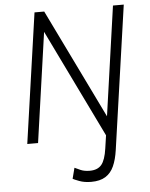

<svg xmlns="http://www.w3.org/2000/svg" viewBox="-62 -774 830 1064"><g transform="rotate(-5 352.5 -241.5)"><path d="M402 240Q364.5 240 336 229.2Q307.5 218.5 300.5 214L316 154Q328.5 160.5 349.5 169.2Q370.5 178 399.5 178Q443 178 464.8 152Q486.5 126 495.5 62L506 -10L214 -611L127 0H67L170.5 -723H224.5L520.5 -114.5L607 -723H667L552.5 76.5Q545 129 528.5 165.5Q512 202 481.5 221Q451 240 402 240Z"/></g></svg>

Font: Public Sans Thin ExtraLight
Style: Italic
Weight: 250
Italic angle: -8°
Version: Version 2.001